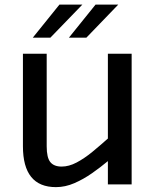

<svg xmlns="http://www.w3.org/2000/svg" viewBox="-20 -776 636 808"><path d="M215.5 11.5Q76.5 11.5 76.5 -160.5V-550H176.5V-160.5Q176.5 -112.5 191.8 -93.8Q207 -75 239.5 -75Q270 -75 302.2 -92Q334.5 -109 367.8 -136.2Q401 -163.5 434 -193V-550H534V0H434V-98Q403.5 -72.5 367.5 -47.2Q331.5 -22 293 -5.2Q254.5 11.5 215.5 11.5ZM118 -617.5 230 -756.5H326.5L192 -617.5ZM270 -617.5 382 -756.5H477.5L343.5 -617.5Z"/></svg>

Font: Junction Medium
Style: Regular
Weight: 500
Designer: Caroline Hadilaksono
Foundry: Caroline Hadilaksono, Tyler Finck, The League of Moveable Type
Version: Version 2.000; ttfautohint (v1.8.3)